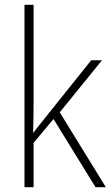

<svg xmlns="http://www.w3.org/2000/svg" viewBox="-20 -780 462 800"><path d="M120 -375Q120 -302 118 -227H119Q132 -244 143.5 -258.5Q155 -273 168 -289L360 -529H405L229 -312L421 0H378L203 -284L120 -185V0H82V-760H120Z"/></svg>

Font: Noto Sans Armenian SemiCondensed ExtraLight
Style: Regular
Weight: 200
Width: 4
Designer: Monotype Design Team
Foundry: Monotype Imaging Inc.
Version: Version 2.008; ttfautohint (v1.8.4.7-5d5b)